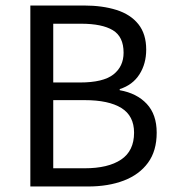

<svg xmlns="http://www.w3.org/2000/svg" viewBox="-20 -676 628 696"><path d="M90 0V-656H285Q351 -656 402 -640Q453 -624 481.5 -588.5Q510 -553 510 -496Q510 -445 485.5 -406.5Q461 -368 414 -353V-349Q476 -338 512 -299.5Q548 -261 548 -195Q548 -129 516.5 -86Q485 -43 429 -21.5Q373 0 299 0ZM173 -377H270Q354 -377 391 -406Q428 -435 428 -485Q428 -543 389 -566.5Q350 -590 274 -590H173ZM173 -66H287Q372 -66 419 -97.5Q466 -129 466 -195Q466 -256 420 -284.5Q374 -313 287 -313H173Z"/></svg>

Font: Source Sans 3 ExtraLight
Style: Regular
Weight: 400
Version: Version 3.052;hotconv 1.1.0;makeotfexe 2.6.0